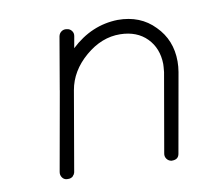

<svg xmlns="http://www.w3.org/2000/svg" viewBox="-61 -561 735 633"><g transform="rotate(-10 306.5 -244.0)"><path d="M445 -28 491 -292Q493 -312 493 -319Q492 -372 459 -405.5Q426 -439 370 -440Q308 -441 253.5 -394.5Q199 -348 188 -285L142 -19Q142 -18 141.5 -17Q141 -16 141 -15L140 -14V-13Q139 -12 139 -11L138 -10L137 -9Q136 -8 136 -7Q135 -7 135 -6L133 -4Q132 -4 132 -3Q130 -3 129 -2Q128 -2 128 -1H125Q124 0 123 0H121H119H116H114Q104 -1 98.5 -9.5Q93 -18 95 -28L142 -292V-293L172 -468Q174 -478 182 -483.5Q190 -489 200 -487Q210 -486 216 -478Q222 -470 220 -460L213 -421Q282 -486 370 -488Q446 -488 493 -439Q541 -391 541 -319Q541 -302 538 -284L491 -19Q488 0 467 0H464Q454 -2 448.5 -10Q443 -18 445 -28Z"/></g></svg>

Font: Quicksand
Style: Italic
Weight: 400
Italic angle: -12°
Designer: Andrew Paglinawan
Foundry: Andrew Paglinawan
Version: 1.002